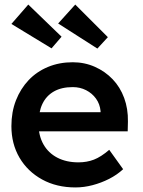

<svg xmlns="http://www.w3.org/2000/svg" viewBox="-20 -812 626 842"><path d="M30 -259Q30 -321 50 -372Q70 -423 105.5 -460.5Q141 -498 190.5 -518.5Q240 -539 299 -539Q351 -539 396 -519Q441 -499 474 -464.5Q507 -430 524.5 -382.5Q542 -335 541 -279L540 -236H113L90 -320H437L421 -303V-325Q418 -356 401 -379.5Q384 -403 357.5 -416.5Q331 -430 299 -430Q250 -430 216.5 -411Q183 -392 166 -356.5Q149 -321 149 -268Q149 -217 170.5 -179Q192 -141 231.5 -120.5Q271 -100 324 -100Q361 -100 392 -112Q423 -124 459 -155L520 -70Q493 -45 458.5 -27.5Q424 -10 386 0Q348 10 311 10Q228 10 164.5 -25Q101 -60 65.5 -120.5Q30 -181 30 -259ZM407 -599 235 -709 310 -792 453 -649ZM104 -792 250 -651 206 -600 30 -707Z"/></svg>

Font: Our Lexend Medium
Style: Regular
Weight: 500
Designer: Bonnie Shaver-Troup, Thomas Jockin
Foundry: Lexend
Version: Version 1.007